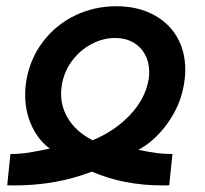

<svg xmlns="http://www.w3.org/2000/svg" viewBox="-20 -578 640 599"><path d="M135.5 -114.5Q100.5 -139.5 79.5 -184.2Q58.5 -229 58.5 -282Q58.5 -307.5 62.5 -328Q74 -395 113.8 -447.5Q153.5 -500 213.2 -529.2Q273 -558.5 343 -558.5Q407.5 -558.5 456.2 -533.5Q505 -508.5 531.5 -463.8Q558 -419 558 -360.5Q558 -337.5 553.5 -312.5Q542.5 -249 503.2 -194Q464 -139 412 -110.5Q441.5 -104.5 466 -101Q490.5 -97.5 518 -97.5L508 0L488.5 0.5Q365.5 0.5 266.5 -42.5Q155 0.5 25 0.5L2.5 0L12.5 -97.5Q42 -97.5 70.2 -102Q98.5 -106.5 135.5 -114.5ZM170.5 -286Q170.5 -240.5 196.2 -202.2Q222 -164 269 -140.5Q338 -169 385.5 -219.2Q433 -269.5 443.5 -329Q445.5 -340.5 445.5 -354Q445.5 -384.5 432.2 -408.5Q419 -432.5 395 -446Q371 -459.5 339.5 -459.5Q300.5 -459.5 264.8 -440.2Q229 -421 204.5 -387.8Q180 -354.5 173 -313.5Q170.5 -298.5 170.5 -286Z"/></svg>

Font: JuliaMono SemiBoldItalic
Style: Regular
Weight: 600
Italic angle: -9°
Monospace: yes
Designer: cormullion
Foundry: corm
Version: Version 0.049; ttfautohint (v1.8.4)